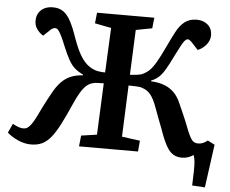

<svg xmlns="http://www.w3.org/2000/svg" viewBox="-57 -779 1198 1002"><g transform="rotate(5 541.5 -278.0)"><path d="M479 -339Q462 -339 444.5 -338Q427 -337 420 -334Q404 -330 389.5 -317.5Q375 -305 360 -281Q345 -257 328 -218Q299 -152 276 -107.5Q253 -63 231.5 -37Q210 -11 185.5 0.5Q161 12 128 12Q95 12 61.5 -2.5Q28 -17 3 -39L25 -87Q43 -77 56.5 -72.5Q70 -68 81 -68Q93 -68 102.5 -74Q112 -80 122.5 -94.5Q133 -109 146 -135Q159 -162 175 -194Q191 -226 214 -267Q232 -300 253.5 -322.5Q275 -345 302.5 -357Q330 -369 367 -371V-375Q341 -387 323 -403Q305 -419 290.5 -445Q276 -471 259 -512Q245 -547 235 -567Q225 -587 217.5 -595.5Q210 -604 201 -604Q196 -604 189.5 -601Q183 -598 177 -592L142 -559Q121 -572 108 -591.5Q95 -611 96 -635Q96 -658 107 -675.5Q118 -693 137 -702Q156 -711 180 -711Q214 -711 236 -695Q258 -679 275.5 -645.5Q293 -612 312 -556Q329 -509 346.5 -478Q364 -447 384.5 -429Q405 -411 429 -403Q437 -400 452.5 -398Q468 -396 481 -396L492 -630L406 -647L412 -703H712L706 -647L621 -631L611 -395Q629 -396 647.5 -398.5Q666 -401 673 -404Q696 -414 712 -429.5Q728 -445 745.5 -475Q763 -505 787 -556Q809 -603 827.5 -638Q846 -673 871 -692.5Q896 -712 934 -712Q970 -712 992.5 -691.5Q1015 -671 1015 -637Q1015 -611 997 -588.5Q979 -566 952 -555L917 -593Q911 -599 906 -602.5Q901 -606 896 -606Q889 -606 881 -597.5Q873 -589 862.5 -569.5Q852 -550 834 -514Q812 -468 795.5 -440.5Q779 -413 763 -398.5Q747 -384 724 -375V-371Q765 -369 794.5 -357.5Q824 -346 844.5 -325.5Q865 -305 878 -276Q889 -251 900 -226.5Q911 -202 920.5 -179Q930 -156 939 -132Q949 -108 957 -94Q965 -80 974.5 -74.5Q984 -69 996 -69Q1009 -69 1020.5 -73.5Q1032 -78 1046 -89L1083 -70L1052 156L985 152Q987 104 987.5 74Q988 44 986 25.5Q984 7 979 -7Q965 2 950.5 7Q936 12 919 12Q893 12 874 1Q855 -10 839 -37Q823 -64 805 -113Q800 -129 792.5 -147Q785 -165 777 -187.5Q769 -210 759 -236Q743 -281 725 -303Q707 -325 680 -333Q671 -337 648.5 -338Q626 -339 609 -339L598 -70L693 -57L688 0H379L385 -57L467 -69Z"/></g></svg>

Font: Literata 18pt SemiBold
Style: Italic
Weight: 600
Italic angle: -2°
Designer: Latin by Veronika Burian and Jose Scaglione. Greek by Irene Vlachou. Cyrillic by Vera Evstafieva
Foundry: TypeTogether
Version: Version 3.103;gftools[0.9.29]